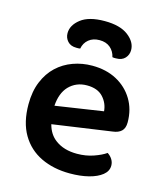

<svg xmlns="http://www.w3.org/2000/svg" viewBox="-108 -779 748 875"><g transform="rotate(15 266.5 -342.0)"><path d="M278 -608Q247 -608 227 -591.5Q207 -575 202 -548Q198 -547 193.5 -547Q189 -547 184 -547Q157 -547 142.5 -563Q128 -579 128 -601Q128 -639 166 -668.5Q204 -698 278 -698Q351 -698 389.5 -668.5Q428 -639 428 -601Q428 -579 413.5 -563Q399 -547 371 -547Q367 -547 362.5 -547Q358 -547 354 -548Q348 -575 328.5 -591.5Q309 -608 278 -608ZM164 -181Q176 -135 209 -111Q249 -81 311 -81Q353 -81 389 -93.5Q425 -106 446 -121Q460 -112 468.5 -98.5Q477 -85 477 -69Q477 -43 454 -24.5Q431 -6 392 4Q353 14 303 14Q226 14 166.5 -14.5Q107 -43 73.5 -100Q40 -157 40 -242Q40 -303 59 -349Q78 -395 110.5 -425.5Q143 -456 186 -471.5Q229 -487 276 -487Q342 -487 391.5 -460.5Q441 -434 469.5 -387Q498 -340 498 -279Q498 -251 483.5 -237.5Q469 -224 443 -221ZM381 -300Q378 -338 352 -366Q326 -394 276 -394Q225 -394 191 -359Q160 -326 156 -266Z"/></g></svg>

Font: Baloo Bhaijaan 2 SemiBold
Style: Regular
Weight: 600
Designer: Sanskriti Dholi, Noopur Datye and Ek Type
Foundry: Ek Type
Version: Version 1.700